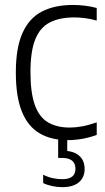

<svg xmlns="http://www.w3.org/2000/svg" viewBox="-20 -570 434 794"><path d="M260 9.5Q191.5 9.5 143.5 -18.8Q95.5 -47 70.5 -108.5Q45.5 -170 45.5 -270.5Q45.5 -371.5 72.8 -433Q100 -494.5 152.8 -522Q205.5 -549.5 281.5 -549.5Q305.5 -549.5 331 -546.5Q356.5 -543.5 380 -537V-485Q355 -492 331.2 -495Q307.5 -498 288 -498Q226.5 -498 186 -477.2Q145.5 -456.5 125.8 -407.2Q106 -358 106 -272.5Q106 -186 124.2 -135.5Q142.5 -85 179 -63.8Q215.5 -42.5 268.5 -42.5Q292.5 -42.5 319.8 -47.5Q347 -52.5 380 -64V-12Q349.5 -1 319.5 4.2Q289.5 9.5 260 9.5ZM237 204Q217 204 195.8 199.5Q174.5 195 158.5 187V152.5Q179.5 163 199.5 167Q219.5 171 237.5 171Q265 171 278.5 160.2Q292 149.5 292 128Q292 83 236 83H220.5V-10H258V69.5L240 53.5Q284 53.5 307 73.5Q330 93.5 330 129Q330 163.5 306.2 183.8Q282.5 204 237 204Z"/></svg>

Font: Encode Sans SemiCondensed Light
Style: Regular
Weight: 300
Width: 4
Designer: Multiple Designers
Foundry: Impallari Type
Version: Version 3.002